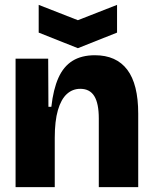

<svg xmlns="http://www.w3.org/2000/svg" viewBox="-20 -769 626 789"><path d="M44 0V-304V-528H178L179 -330H191Q199 -402 220 -449Q241 -496 278 -519Q315 -542 370 -542Q458 -542 503 -482.5Q548 -423 548 -302V0H386V-282Q386 -344 367.5 -374Q349 -404 310 -404Q278 -404 254.5 -382.5Q231 -361 218 -316.5Q205 -272 205 -202V0ZM139 -749 300 -686 461 -749V-635L300 -571L139 -635Z"/></svg>

Font: Bricolage Grotesque 72pt ExtraBold
Style: Regular
Weight: 800
Designer: Mathieu Triay
Foundry: Atelier Triay
Version: Version 1.001;gftools[0.9.33.dev8+g029e19f]